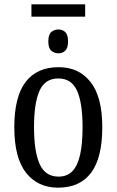

<svg xmlns="http://www.w3.org/2000/svg" viewBox="-20 -856 538 886"><path d="M125 -779V-836H373V-779ZM250 -610Q230 -610 216.5 -622Q203 -634 203 -665Q203 -696 216.5 -708Q230 -720 250 -720Q268 -720 281 -708Q294 -696 294 -665Q294 -634 281 -622Q268 -610 250 -610ZM248 10Q154 10 100 -59Q46 -128 46 -269Q46 -409 98 -477.5Q150 -546 251 -546Q344 -546 398 -477.5Q452 -409 452 -269Q452 -128 400.5 -59Q349 10 248 10ZM250 -41Q291 -41 315 -67Q339 -93 350 -143.5Q361 -194 361 -269Q361 -381 335.5 -437.5Q310 -494 249 -494Q188 -494 162.5 -437.5Q137 -381 137 -269Q137 -157 163 -99Q189 -41 250 -41Z"/></svg>

Font: Noto Serif Condensed
Style: Regular
Weight: 400
Width: 3
Designer: Monotype Design Team
Foundry: Monotype Imaging Inc.
Version: Version 2.015